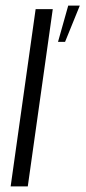

<svg xmlns="http://www.w3.org/2000/svg" viewBox="-20 -667 306 687"><path d="M18.1 0 107.5 -634.3H168.8L79.4 0ZM187.6 -517.2 224.1 -646.9H265.5L212.8 -517.2Z"/></svg>

Font: Alumni Sans SC Thin
Style: Italic
Weight: 100
Italic angle: -8°
Designer: Robert E. Leuschke
Foundry: Robert E. Leuschke
Version: Version 1.016